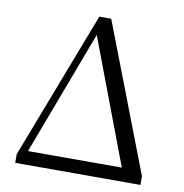

<svg xmlns="http://www.w3.org/2000/svg" viewBox="-82 -811 851 889"><g transform="rotate(10 344.0 -367.0)"><path d="M47.6 0H72.4L321.2 -661L325.4 -671.3H308L561.8 0H636.3V-40.8L369.6 -734.2H313.6L47.6 -40.8ZM62.4 0H605.1V-63.9H68.1Z"/></g></svg>

Font: Source Han Serif TW VF
Style: Regular
Weight: 250
Designer: Ryoko NISHIZUKA 西塚涼子 (kana & ideographs); Frank Grießhammer (Latin, Greek & Cyrillic); Wenlong ZHANG 张文龙 (bopomofo); San
Foundry: Adobe
Version: Version 2.002;hotconv 1.1.0;makeotfexe 2.6.0